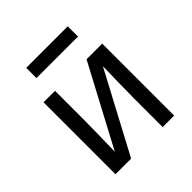

<svg xmlns="http://www.w3.org/2000/svg" viewBox="-190 -844 981 981"><g transform="rotate(-45 300.0 -353.5)"><path d="M88 0V-520H171V-312Q171 -255 169.5 -198Q168 -141 167 -84L399 -520H512V0H429V-208Q429 -265 430.5 -322Q432 -379 433 -436L201 0ZM150 -633V-707H450V-633Z"/></g></svg>

Font: Iosevka Custom Extended
Style: Regular
Weight: 400
Width: 7
Monospace: yes
Designer: Belleve Invis
Foundry: Belleve Invis
Version: Version 11.2.4; ttfautohint (v1.8.4)